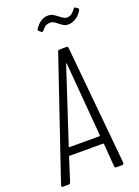

<svg xmlns="http://www.w3.org/2000/svg" viewBox="-173 -963 748 1033"><g transform="rotate(-20 201.0 -446.5)"><path d="M297 -9 287 -140Q287 -142 285.5 -143Q284 -144 282 -144H92Q90 -144 88.5 -143Q87 -142 87 -140L45 -9Q42 0 33 0H1Q-4 0 -6 -3Q-8 -6 -6 -11L225 -691Q227 -700 236 -700H275Q284 -700 285 -691L350 -11Q350 -6 347 -3Q344 0 340 0H307Q297 0 297 -9ZM107 -188H278Q280 -188 282 -192L247 -615Q247 -618 246 -618Q245 -618 243 -615L104 -192Q104 -188 107 -188ZM279 -832Q277 -834 268.5 -840.5Q260 -847 253 -850Q246 -853 238 -853Q224 -853 213 -847.5Q202 -842 190 -826Q182 -817 176 -823L165 -832Q158 -837 164 -845Q196 -893 240 -893Q255 -893 266 -887Q277 -881 291 -870Q296 -867 304 -860.5Q312 -854 319 -851Q326 -848 334 -848Q347 -848 358 -854.5Q369 -861 381 -878Q386 -888 395 -882L405 -875Q409 -873 409 -868Q409 -863 403 -855Q387 -832 366.5 -821Q346 -810 328 -810Q314 -810 303.5 -815.5Q293 -821 279 -832Z"/></g></svg>

Font: Barlow Condensed Light
Style: Italic
Weight: 300
Width: 3
Italic angle: -7°
Designer: Jeremy Tribby
Foundry: Tribby Type
Version: Version 1.408